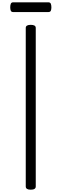

<svg xmlns="http://www.w3.org/2000/svg" viewBox="-20 -1636 535 1670"><path d="M247 14Q226 14 215 7Q204 0 204 -14V-1393Q204 -1407 215 -1413.5Q226 -1420 247 -1420Q269 -1420 280 -1413.5Q291 -1407 291 -1393V-14Q291 0 280 7Q269 14 247 14ZM96 -1531Q79 -1531 74 -1542.5Q69 -1554 69 -1572Q69 -1591 74 -1603.5Q79 -1616 96 -1616H399Q417 -1616 422 -1603.5Q427 -1591 427 -1572Q427 -1554 422 -1542.5Q417 -1531 399 -1531Z"/></svg>

Font: Playwrite BE WAL
Style: Regular
Weight: 400
Designer: Veronika Burian, José Scaglione
Foundry: TypeTogether
Version: Version 1.002